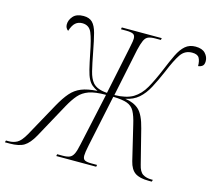

<svg xmlns="http://www.w3.org/2000/svg" viewBox="-166 -845 1081 971"><g transform="rotate(15 374.5 -360.0)"><path d="M-63 0 -60 -10H-46Q-21 -10 -1.5 -21Q18 -32 40 -71L137 -247Q161 -290 184 -316.5Q207 -343 239 -356Q271 -369 322 -372Q304 -381 292 -391Q280 -401 271 -418.5Q262 -436 254.5 -466.5Q247 -497 237 -547Q224 -616 210 -649.5Q196 -683 160 -683Q139 -683 124.5 -670.5Q110 -658 100 -627Q85 -638 85 -657Q85 -680 102.5 -700Q120 -720 157 -720Q187 -720 203.5 -703.5Q220 -687 229.5 -651Q239 -615 250 -556Q261 -498 270 -461Q279 -424 296 -404Q319 -378 371 -375L423 -625Q428 -648 429.5 -659Q431 -670 431 -675Q431 -693 419.5 -698.5Q408 -704 383 -704H356L358 -714H567L565 -704H536Q513 -704 499.5 -698.5Q486 -693 478 -675.5Q470 -658 462 -624L410 -374Q471 -375 507 -396Q543 -418 566.5 -459.5Q590 -501 615 -561Q635 -610 652 -645Q669 -680 690.5 -698.5Q712 -717 744 -717Q779 -717 795.5 -699Q812 -681 812 -659Q812 -640 802.5 -633Q793 -626 781 -625Q781 -652 772 -667.5Q763 -683 735 -683Q697 -683 675.5 -651.5Q654 -620 627 -554Q605 -503 584.5 -464.5Q564 -426 536.5 -402Q509 -378 468 -370Q514 -364 541 -339Q568 -314 585 -246L630 -68Q638 -33 656 -21.5Q674 -10 701 -10H709L706 0H689Q642 0 618 -16.5Q594 -33 584 -74L541 -254Q531 -298 518 -321.5Q505 -345 479.5 -354Q454 -363 407 -364L350 -93Q342 -55 342 -39Q342 -21 352.5 -15.5Q363 -10 386 -10H417L415 0H206L208 -10H237Q260 -10 273 -15.5Q286 -21 294 -37.5Q302 -54 309 -88L369 -364Q312 -364 280 -352.5Q248 -341 227.5 -317.5Q207 -294 186 -256L87 -75Q63 -32 37 -16Q11 0 -38 0Z"/></g></svg>

Font: Noto Serif Display Condensed ExtraLight
Style: Italic
Weight: 200
Width: 3
Italic angle: -12°
Designer: Monotype Design Team
Foundry: Monotype Imaging Inc.
Version: Version 2.009